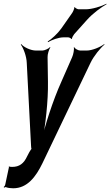

<svg xmlns="http://www.w3.org/2000/svg" viewBox="-26 -800 593 1033"><path d="M22 100 2 194C1 199 -4 205 -6 206L-4 210C-2 208 3 206 6 207C16 211 30 213 45 213C121 213 167 151 202 79L461 -462C478 -498 515 -543 536 -560L535 -563C513 -546 469 -528 440 -528H406C395 -528 376 -538 373 -547L371 -545C374 -536 369 -507 362 -492L304 -360C258 -258 214 -120 197 -40H201C218 -120 234 -258 232 -360L230 -492C229 -507 238 -536 245 -545L243 -547C236 -538 213 -528 202 -528H168C139 -528 102 -546 88 -563L86 -560C99 -543 117 -498 118 -461L141 -17C141 -13 142 3 145 3L146 -1C143 -1 135 14 132 18L120 41C102 80 78 98 39 98C34 98 29 97 24 97C23 97 25 95 25 94L21 96C22 97 22 99 22 100ZM360 -727 304 -647C284 -619 251 -589 231 -577L232 -573C252 -585 289 -599 315 -599H341C346 -599 357 -594 358 -590L361 -591C360 -596 369 -611 373 -616L442 -693C473 -728 520 -762 547 -777V-780C520 -766 470 -750 435 -750H397C391 -750 378 -757 376 -762L374 -761C375 -755 366 -734 360 -727Z"/></svg>

Font: Asimov
Style: EdgeExtremeIt
Weight: 500
Designer: Google
Version: Version 2.000980: 2014